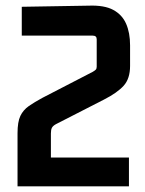

<svg xmlns="http://www.w3.org/2000/svg" viewBox="-20 -659 514 679"><path d="M42 -188Q42 -228 52 -249Q62 -270 82 -284Q102 -298 130 -313L308 -405Q315 -409 318.5 -412.5Q322 -416 322 -423V-520Q322 -533 308 -533H57V-635L294 -639Q349 -641 380.5 -624Q412 -607 426 -575Q440 -543 440 -499V-426Q440 -381 417.5 -356Q395 -331 348 -307L178 -220Q167 -214 163.5 -207Q160 -200 160 -187V-102H436V0H42Z"/></svg>

Font: Gemunu Libre ExtraLight
Style: Bold
Weight: 700
Version: Version 1.100